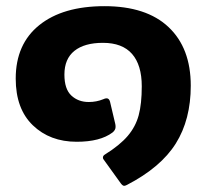

<svg xmlns="http://www.w3.org/2000/svg" viewBox="-20 -515 670 623"><path d="M383 88Q378 88 372 80L318 5Q314 1 314 -4Q314 -10 321 -14Q369 -44 394.5 -74Q420 -104 430 -141Q440 -178 440 -235Q440 -304 408.5 -340Q377 -376 314 -376Q254 -376 221.5 -350Q189 -324 189 -273Q189 -226 211.5 -205Q234 -184 268 -184Q293 -184 315 -193Q321 -196 326 -196Q334 -196 337 -185L354 -113Q355 -109 355 -103Q355 -93 345 -85Q305 -55 229 -55Q142 -55 86.5 -108.5Q31 -162 31 -260Q31 -372 107.5 -433.5Q184 -495 319 -495Q455 -495 527 -427Q599 -359 599 -237Q599 -127 550.5 -49.5Q502 28 392 85Q386 88 383 88Z"/></svg>

Font: Mitr Medium
Style: Regular
Weight: 500
Designer: Thanarat Vachiruckul
Foundry: Cadson Demak
Version: Version 1.003